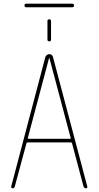

<svg xmlns="http://www.w3.org/2000/svg" viewBox="-20 -1025 540 1045"><path d="M123 -985.4Q113.3 -985.4 113.3 -995.1Q113.3 -1004.9 123 -1004.9H373Q382.8 -1004.9 382.8 -995.1Q382.8 -985.4 373 -985.4ZM238.3 -910.2Q238.3 -919.9 248 -919.9Q257.8 -919.9 257.8 -910.2V-809.6Q257.8 -799.8 248 -799.8Q238.3 -799.8 238.3 -809.6ZM131.8 -275.4Q129.9 -270.5 134.8 -269.5H361.3Q367.2 -269.5 364.3 -275.4L249 -709Q249 -710 248 -710Q247.1 -710 247.1 -709ZM47.9 0Q44.9 0 42.5 -2.9Q40 -5.9 41 -9.8L226.6 -713.9Q228.5 -720.7 234.9 -725.6Q241.2 -730.5 248.5 -730.5Q255.9 -730.5 261.7 -725.6Q267.6 -720.7 268.6 -713.9L455.1 -9.8Q456.1 -5.9 454.1 -2.9Q452.1 0 448.2 0Q439.5 0 434.6 -9.8L372.1 -245.1Q371.1 -250 366.2 -250H129.9Q126 -250 124 -245.1L60.5 -9.8Q57.6 0 47.9 0Z"/></svg>

Font: Rounded-X Mgen+ 2m thin
Style: Regular
Weight: 100
Designer: [Source Han Sans]
Ryoko NISHIZUKA  (kana & ideographs); Paul D. Hunt (Latin, Greek & Cyrillic); Wenlong ZHANG  (bopomofo
Version: Version 1.059.20150602